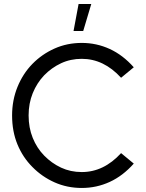

<svg xmlns="http://www.w3.org/2000/svg" viewBox="-20 -923 724 953"><path d="M386 10Q313 10 250.5 -18Q188 -46 141 -94Q93 -142 66.5 -206.5Q40 -271 40 -350Q40 -426 67 -492Q94 -558 141 -606Q188 -654 250.5 -682Q313 -710 386 -710Q459 -710 524.5 -680Q590 -650 644 -589L581 -537Q495 -631 386 -631Q330 -631 283 -609Q236 -587 199 -549Q163 -511 142.5 -460.5Q122 -410 122 -350Q122 -289 142.5 -238.5Q163 -188 199 -151Q236 -113 283 -91Q330 -69 386 -69Q495 -69 581 -163L644 -111Q590 -50 524.5 -20Q459 10 386 10ZM345 -769H393L433 -903H370Z"/></svg>

Font: Kulim Park
Style: Regular
Weight: 400
Designer: Noponies / Dale Sattler
Foundry: Noponies
Version: Version 1.000; ttfautohint (v1.8.3)